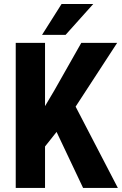

<svg xmlns="http://www.w3.org/2000/svg" viewBox="-20 -921 598 941"><path d="M200.7 0H57.1V-710.9H200.7V-400.9L246.1 -477.5L378.4 -710.9H554.2L350.6 -398.4L557.6 0H387.2L257.3 -274.4L200.7 -203.1ZM281.7 -901.4H437L301.3 -750H186Z"/></svg>

Font: RobotoCondensed-Bold
Style: Bold
Weight: 700
Designer: Google
Version: Version 2.001240; 2014